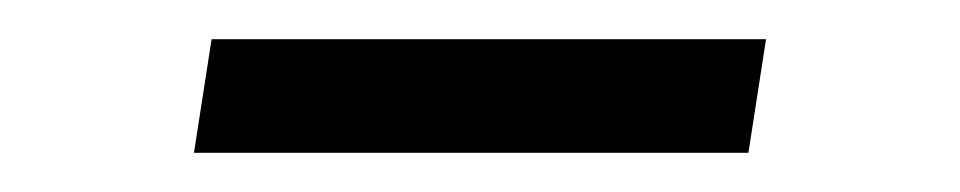

<svg xmlns="http://www.w3.org/2000/svg" viewBox="-20 -389 490 98"><path d="M79 -311 88 -369H371L362 -311Z"/></svg>

Font: Iosevka Etoile Light Oblique
Style: Regular
Weight: 300
Italic angle: -9°
Designer: Belleve Invis
Foundry: Belleve Invis
Version: Version 15.5.2; ttfautohint (v1.8.4)